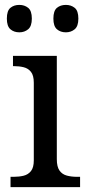

<svg xmlns="http://www.w3.org/2000/svg" viewBox="-20 -764 360 784"><path d="M23 0V-42H36Q58 -42 76.5 -46.5Q95 -51 106.5 -65.5Q118 -80 118 -109V-426Q118 -456 106.5 -470.5Q95 -485 76.5 -489.5Q58 -494 36 -494H33V-536H212V-114Q212 -83 223 -67.5Q234 -52 253 -47Q272 -42 294 -42H307V0ZM249 -632Q227 -632 212.5 -644.5Q198 -657 198 -688Q198 -720 212.5 -732Q227 -744 249 -744Q270 -744 285 -732Q300 -720 300 -688Q300 -657 285 -644.5Q270 -632 249 -632ZM59 -632Q37 -632 22.5 -644.5Q8 -657 8 -688Q8 -720 22.5 -732Q37 -744 59 -744Q80 -744 95 -732Q110 -720 110 -688Q110 -657 95 -644.5Q80 -632 59 -632Z"/></svg>

Font: Noto Serif Khojki
Style: Regular
Weight: 400
Designer: Juan Bruce
Version: Version 2.002